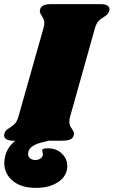

<svg xmlns="http://www.w3.org/2000/svg" viewBox="-46 -686 554 936"><path d="M488 -641Q488 -636 485 -628Q482 -621 476.5 -615.5Q471 -610 466.5 -607.5Q462 -605 460 -603Q444 -594 434 -583Q424 -572 417 -549L296 -118Q292 -105 292 -93Q292 -81 295.5 -73Q299 -65 306 -56Q315 -43 315 -35Q315 -33 313 -25Q309 -11 295 -5.5Q281 0 253 0H189Q181 3 154 9.5Q127 16 109 29.5Q91 43 91 64Q91 77 100.5 85.5Q110 94 125 94Q140 94 149.5 88Q159 82 162 73Q163 70 163 65Q163 61 161 54Q159 47 160 44Q164 37 187 37Q229 37 255.5 62.5Q282 88 282 123Q282 171 239 200.5Q196 230 129 230Q57 230 16 195.5Q-25 161 -25 109Q-25 89 -19 68Q-7 29 29 0H18Q-3 0 -14.5 -7Q-26 -14 -26 -26Q-26 -32 -23 -39Q-19 -50 -10 -56Q-1 -62 1 -63Q17 -73 27 -83.5Q37 -94 44 -118L166 -549Q170 -562 170 -574Q170 -585 166.5 -592.5Q163 -600 157 -610Q148 -623 148 -631Q148 -634 150 -642Q154 -655 167.5 -660.5Q181 -666 209 -666H444Q465 -666 476.5 -659.5Q488 -653 488 -641Z"/></svg>

Font: Shrikhand
Style: Regular
Weight: 400
Italic angle: -14°
Version: Version 1.000;PS 1.000;hotconv 1.0.88;makeotf.lib2.5.647800